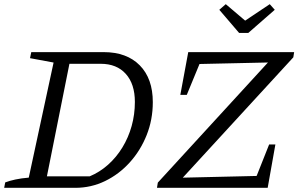

<svg xmlns="http://www.w3.org/2000/svg" viewBox="-24 -901 1431 921"><path d="M473 -651Q584 -651 646.5 -587.5Q709 -524 709 -411Q709 -327 679.5 -253Q650 -179 598.5 -122Q547 -65 480 -32.5Q413 0 337 0H-4L1 -26Q22 -34 50 -40Q78 -46 114 -49L233 -601L120 -622L126 -651ZM406 -55Q454 -75 494 -110.5Q534 -146 563 -193.5Q592 -241 607.5 -296.5Q623 -352 623 -412Q623 -498 579.5 -546.5Q536 -595 459 -595H309L201 -55ZM1383 -626 831 -25 820 -48 1207 -57 1267 -208H1297L1260 0H729L733 -25L1284 -626L1295 -602L933 -594L872 -446H841L879 -651H1387ZM1123 -743 1028 -854 1059 -881 1152 -802 1270 -881 1294 -854 1167 -743Z"/></svg>

Font: Piazzolla 24pt
Style: Italic
Weight: 400
Italic angle: -11.3°
Designer: Juan Pablo del Peral
Foundry: Huerta Tipografica
Version: Version 2.005